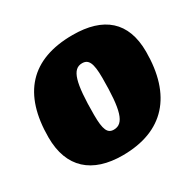

<svg xmlns="http://www.w3.org/2000/svg" viewBox="-122 -640 780 776"><g transform="rotate(-30 268.0 -252.5)"><path d="M240 9C432 9 531 -105 531 -307C531 -447 451 -514 307 -514C112 -514 16 -406 16 -204C16 -62 99 9 240 9ZM261 -99C232 -99 221 -121 221 -191C221 -341 237 -396 283 -396C313 -396 325 -374 325 -304C325 -154 309 -99 261 -99Z"/></g></svg>

Font: Alegreya SC Black
Style: Italic
Weight: 900
Italic angle: -7°
Designer: Juan Pablo del Peral
Foundry: Huerta Tipografica
Version: Version 2.007;PS 002.007;hotconv 1.0.88;makeotf.lib2.5.64775